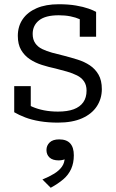

<svg xmlns="http://www.w3.org/2000/svg" viewBox="-20 -567 545 905"><path d="M388 -140Q388 -166 376 -183.5Q364 -201 343 -211.5Q322 -222 296 -229.5Q270 -237 242 -244Q209 -251 177.5 -261Q146 -271 120.5 -288Q95 -305 79.5 -331.5Q64 -358 64 -398Q64 -443 87 -476.5Q110 -510 153 -528.5Q196 -547 257 -547Q303 -547 338 -541Q373 -535 397 -526.5Q421 -518 433 -511V-394H356V-493Q364 -493 370.5 -490Q377 -487 381 -482Q385 -477 387.5 -470Q390 -463 390 -453Q377 -467 357 -476Q337 -485 312 -490Q287 -495 257 -495Q194 -495 164 -471Q134 -447 134 -407Q134 -381 146 -363.5Q158 -346 178.5 -336Q199 -326 226 -318.5Q253 -311 283 -304Q314 -296 346 -286Q378 -276 403.5 -259Q429 -242 444.5 -215Q460 -188 460 -147Q460 -102 436.5 -66Q413 -30 367 -9.5Q321 11 253 11Q207 11 168 4.5Q129 -2 99 -13.5Q69 -25 47 -38V-161H125V-29Q112 -36 104.5 -43Q97 -50 94 -57.5Q91 -65 91 -73Q91 -81 92 -88Q109 -74 133 -63.5Q157 -53 187.5 -47Q218 -41 253 -41Q298 -41 327.5 -52Q357 -63 372.5 -85Q388 -107 388 -140ZM219 318 180 279Q212 266 235.5 251.5Q259 237 272 218.5Q285 200 285 175L297 177Q290 183 279 186Q268 189 257 189Q228 189 213.5 175.5Q199 162 199 140Q199 119 214 104.5Q229 90 259 90Q294 90 311 109Q328 128 328 165Q328 201 315.5 229Q303 257 278.5 278Q254 299 219 318Z"/></svg>

Font: Roboto Serif Light
Style: Regular
Weight: 300
Designer: Greg Gazdowicz
Foundry: Commercial Type
Version: Version 1.008